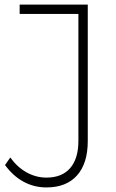

<svg xmlns="http://www.w3.org/2000/svg" viewBox="-20 -719 507 840"><path d="M183 101Q129 101 83 76Q37 51 2 3L25 -30Q56 13 97 35.5Q138 58 183 58Q251 58 287 16.5Q323 -25 323 -103V-658H66V-699H364V-102Q364 -4 317 48.5Q270 101 183 101Z"/></svg>

Font: TypoPRO Montserrat Alternates
Style: Regular
Weight: 275
Designer: Julieta Ulanovsky
Foundry: Julieta Ulanovsky
Version: Version 6.001